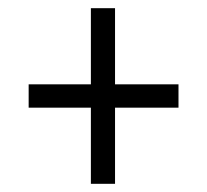

<svg xmlns="http://www.w3.org/2000/svg" viewBox="-20 -592 505 469"><path d="M202 -143H261V-329H416V-386H261V-572H202V-386H50V-329H202Z"/></svg>

Font: Noto Serif Khmer Condensed
Style: Regular
Weight: 400
Width: 3
Designer: Danh Hong and the Monotype Design Team
Foundry: Monotype Imaging Inc.
Version: Version 2.004